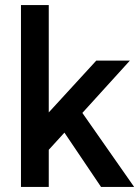

<svg xmlns="http://www.w3.org/2000/svg" viewBox="-20 -740 555 760"><path d="M63 -720H173V-295L361 -500H494L306 -293L511 0H380L235 -215L173 -147V0H63Z"/></svg>

Font: Oak Sans SemiBold
Style: Regular
Weight: 600
Designer: Erik Kennedy, Walven
Foundry: Erik Kennedy, Walven
Version: Version 1.000